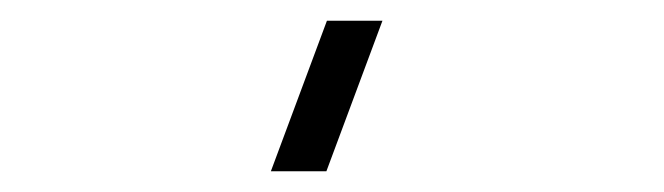

<svg xmlns="http://www.w3.org/2000/svg" viewBox="-20 -740 640 185"><path d="M294.5 -575 348.5 -720H295L241 -575Z"/></svg>

Font: Eudonet Light
Style: Regular
Weight: 300
Designer: Mikhail Sharanda
Foundry: Mikhail Sharanda
Version: Version 4.503;Glyphs 3.1.2 (3151)